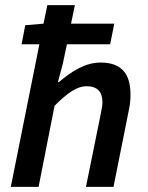

<svg xmlns="http://www.w3.org/2000/svg" viewBox="-20 -726 575 746"><path d="M22 0H130L192 -315C244 -368 282 -391 316 -391C358 -391 378 -370 378 -328C378 -313 374 -299 370 -276L314 0H421L479 -290C485 -316 487 -336 487 -359C487 -438 453 -483 371 -483C312 -483 259 -450 209 -407H205L224 -478L240 -554H408L424 -634H256L271 -706H164L149 -634L78 -628L64 -554H133Z"/></svg>

Font: Source Sans Pro Semibold
Style: Italic
Weight: 600
Italic angle: -11°
Designer: Paul D. Hunt
Foundry: Adobe Systems Incorporated
Version: Version 3.006;hotconv 1.0.111;makeotfexe 2.5.65597